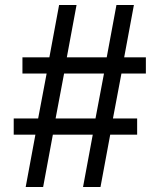

<svg xmlns="http://www.w3.org/2000/svg" viewBox="-20 -750 640 770"><path d="M83 0 122 -210H35V-275H133L167 -455H70V-520H178L217 -730H287L248 -520H408L447 -730H517L478 -520H565V-455H467L433 -275H530V-210H422L383 0H313L352 -210H192L153 0ZM203 -275H363L397 -455H237Z"/></svg>

Font: Tiny
Style: Regular
Weight: 400
Designer: Philipp Nurullin, Konstantin Bulenkov
Foundry: JetBrains
Version: Version 2.251; ttfautohint (v1.8.4.7-5d5b)